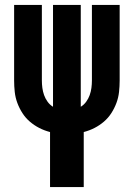

<svg xmlns="http://www.w3.org/2000/svg" viewBox="-20 -540 540 775"><path d="M182 215V-7Q159 -13 138.5 -23.5Q118 -34 100.5 -49Q83 -64 70.5 -83.5Q58 -103 50 -124.5Q42 -146 39.5 -169Q37 -192 37 -215V-520H149V-215Q149 -200 151 -185Q153 -170 158 -156Q163 -142 172 -129.5Q181 -117 194 -109V-520H306V-109Q319 -117 328 -129.5Q337 -142 342 -156Q347 -170 349 -185Q351 -200 351 -215V-520H463V-215Q463 -192 460.5 -169Q458 -146 450 -124.5Q442 -103 429.5 -83.5Q417 -64 399.5 -49Q382 -34 361.5 -23.5Q341 -13 318 -7V215Z"/></svg>

Font: Iosevka SS18 Heavy
Style: Regular
Weight: 900
Monospace: yes
Designer: Belleve Invis
Foundry: Belleve Invis
Version: Version 25.1.1; ttfautohint (v1.8.4)